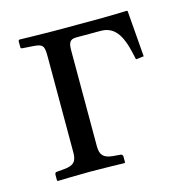

<svg xmlns="http://www.w3.org/2000/svg" viewBox="-77 -534 582 608"><g transform="rotate(-15 214.0 -230.0)"><path d="M111 -73C111 -44 102 -32 69 -29L45 -27C41 -27 38 -24 38 -19V0L40 2C40 2 112 0 147 0C187 0 259 2 259 2L261 0V-19C261 -24 257 -27 253 -27L229 -29C198 -32 188 -44 188 -73V-386C188 -410 192 -422 214 -422H295C353 -422 367 -363 379 -306L405 -309L393 -460L391 -462C391 -462 326 -460 296 -460H149C119 -460 38 -462 38 -462L35 -459V-438C35 -435 37 -433 41 -433L71 -431C108 -429 111 -423 111 -385Z"/></g></svg>

Font: Linux Libertine O C
Style: Regular
Weight: 400
Designer: Philipp H. Poll
Foundry: Philipp H. Poll
Version: Version 4.0.3